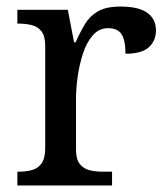

<svg xmlns="http://www.w3.org/2000/svg" viewBox="-20 -566 511 586"><path d="M33 0V-42H36Q59 -42 77.5 -47Q96 -52 107 -67.5Q118 -83 118 -114V-426Q118 -456 106.5 -470.5Q95 -485 76.5 -489.5Q58 -494 36 -494H33V-536H187L206 -437H211Q224 -467 239 -492Q254 -517 279 -531.5Q304 -546 348 -546Q403 -546 429.5 -527Q456 -508 456 -473Q456 -442 434.5 -422Q413 -402 363 -402Q363 -443 351 -461.5Q339 -480 310 -480Q282 -480 263 -458Q244 -436 233 -402Q222 -368 217 -331.5Q212 -295 212 -266V-109Q212 -80 223.5 -65.5Q235 -51 253.5 -46.5Q272 -42 294 -42H322V0Z"/></svg>

Font: Noto Rashi Hebrew
Style: Regular
Weight: 400
Version: Version 1.006